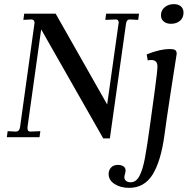

<svg xmlns="http://www.w3.org/2000/svg" viewBox="-20 -663 923 928"><path d="M113 -49V-42Q113 -27 126 -27L175 -29L171 0H13L17 -29L56 -27Q74 -27 77 -49L147 -553Q147 -560 143 -564.5Q139 -569 132 -569L93 -567L97 -597H249L498 -158L553 -549L554 -555Q552 -569 541 -569L489 -567L493 -597H652L648 -567L607 -569Q592 -569 589 -548L511 6H479L179 -521ZM505 178Q505 160 516.5 147Q528 134 550 134Q565 134 576 140.5Q587 147 587 162Q587 168 584 178Q581 188 581 193Q581 205 589.5 211.5Q598 218 611 218Q638 218 654 187.5Q670 157 680.5 101Q691 45 707 -72L728 -225Q741 -321 741 -342Q741 -373 711 -373Q702 -373 694 -371L689 -400Q752 -426 803 -426Q818 -426 826 -421.5Q834 -417 834 -403Q826 -355 804 -210.5Q782 -66 775 -11Q758 115 718 180Q678 245 604 245Q563 245 534 226.5Q505 208 505 178ZM758 -589Q758 -613 776 -628Q794 -643 820 -643Q842 -643 854.5 -632Q867 -621 867 -602Q867 -577 850 -562.5Q833 -548 806 -548Q785 -548 771.5 -559Q758 -570 758 -589Z"/></svg>

Font: Unna
Style: Italic
Weight: 400
Italic angle: -8.05°
Designer: Jorge de Buen Unna
Foundry: Omnibus-Type
Version: Version 2.008